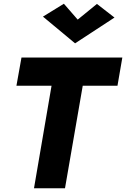

<svg xmlns="http://www.w3.org/2000/svg" viewBox="-20 -1008 675 1028"><path d="M68 -549H256L162 0H328L423 -549H609L635 -700H95ZM396 -903 322 -988 210 -919 382 -776 593 -914 499 -987Z"/></svg>

Font: Jost
Style: Bold Italic
Weight: 700
Italic angle: -5°
Version: Version 3.710